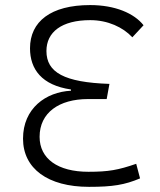

<svg xmlns="http://www.w3.org/2000/svg" viewBox="-20 -723 626 753"><path d="M333.5 -703.1C178.7 -703.1 97.7 -638.2 97.7 -533.7C97.7 -451.7 143.6 -388.7 258.3 -372.1V-367.2C159.7 -362.3 70.3 -297.9 70.3 -179.2C70.3 -62 167.5 9.8 329.1 9.8C422.4 9.8 469.2 2 529.3 -23.4L514.2 -80.6C443.4 -56.2 405.8 -49.3 326.7 -49.3C206.5 -49.3 135.3 -100.6 135.3 -186.5C135.3 -281.2 211.9 -334.5 325.2 -334.5H398.4L409.2 -394C231.9 -399.9 162.1 -439 162.1 -522.9C162.1 -597.2 221.7 -644 334 -644C402.8 -644 462.4 -616.2 499 -576.7L543 -624C505.9 -670.9 431.6 -703.1 333.5 -703.1Z"/></svg>

Font: Cascadia Code PL Light
Style: Regular
Weight: 300
Monospace: yes
Designer: Aaron Bell
Foundry: Saja Typeworks
Version: Version 2404.023